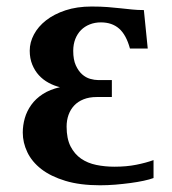

<svg xmlns="http://www.w3.org/2000/svg" viewBox="-20 -549 519 580"><path d="M284.7 -481.4Q266.6 -481.4 251.2 -475.3Q235.8 -469.2 224.9 -458.3Q213.9 -447.3 207.5 -431.2Q201.2 -415 201.2 -395.5Q201.2 -368.7 209 -351.6Q216.8 -334.5 228 -324.5Q239.3 -314.5 252.4 -310.8Q265.6 -307.1 276.9 -307.1H317.9V-255.9H272Q249.5 -255.9 232.4 -249Q215.3 -242.2 204.1 -230.2Q192.9 -218.3 187 -201.9Q181.2 -185.5 181.2 -166.5Q181.2 -130.4 193.1 -106.9Q205.1 -83.5 224.9 -69.8Q244.6 -56.2 270.8 -50.8Q296.9 -45.4 325.7 -45.4Q362.3 -45.4 391.6 -51.3Q420.9 -57.1 443.8 -65.4V-11.2Q432.1 -6.8 413.8 -2.9Q395.5 1 373.8 3.9Q352.1 6.8 328.4 8.8Q304.7 10.7 282.2 10.7Q221.7 10.7 177.5 -2.7Q133.3 -16.1 104.7 -38.3Q76.2 -60.5 62.5 -89.4Q48.8 -118.2 48.8 -148.4Q48.8 -170.4 54.9 -191.9Q61 -213.4 74.5 -232.2Q87.9 -251 109.4 -264.9Q130.9 -278.8 161.1 -285.6Q143.1 -290 126.5 -299.1Q109.9 -308.1 97.4 -321.8Q85 -335.4 77.4 -354Q69.8 -372.6 69.8 -396Q69.8 -420.9 82.5 -444.8Q95.2 -468.8 119.1 -487.5Q143.1 -506.3 177.7 -517.8Q212.4 -529.3 256.8 -529.3Q284.7 -529.3 305.9 -527.6Q327.1 -525.9 345 -523.9Q362.8 -522 379.2 -520.3Q395.5 -518.6 414.6 -518.6L426.3 -402.3H372.6Q361.3 -443.8 339.8 -462.6Q318.4 -481.4 284.7 -481.4Z"/></svg>

Font: Arian AMU Serif
Style: Bold
Weight: 700
Designer: Ruben Hakobyan (Tarumian)
Foundry: Ruben Hakobyan (Tarumian)
Version: Version 1.002